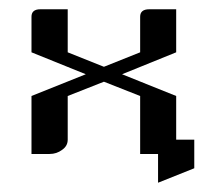

<svg xmlns="http://www.w3.org/2000/svg" viewBox="-20 -332 458 414"><path d="M47.9 0V-125L165 -171.9L47.9 -219.2V-295.9Q47.9 -312 66.9 -312H126V-219.2L204.1 -188L282.2 -219.2V-295.9Q282.2 -312 301.8 -312H359.9V-219.2L243.2 -171.9L359.9 -125V-30.8H398.9V30.8L320.8 62V0H282.2V-125L204.1 -155.8L126 -125V-30.8Q126 -17.1 113.8 -8.8Q102.1 0 86.9 0Z"/></svg>

Font: Hhenum
Style: Regular
Weight: 400
Designer: T. Christopher White
Version: Version 1.0